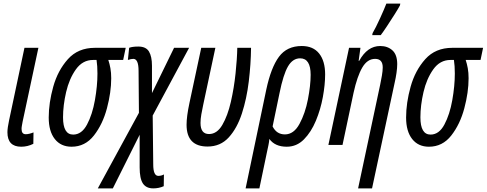

<svg xmlns="http://www.w3.org/2000/svg" viewBox="-20 -800 2687 1060"><path d="M164 -6 165 -69Q140 -59 122 -59Q99 -59 99 -88Q99 -97 101 -107Q103 -117 105 -129L192 -536H115L30 -135Q26 -117 23.5 -99.5Q21 -82 21 -70Q21 10 97 10Q132 10 164 -6Z M594 -368Q594 -399 589.5 -423.5Q585 -448 578 -469H660L674 -536H504Q411 -536 355 -473.5Q299 -411 274 -321.5Q249 -232 249 -151Q249 -75 282.5 -32.5Q316 10 375 10Q450 10 498.5 -52Q547 -114 570.5 -202.5Q594 -291 594 -368ZM328 -152Q328 -218 345 -291.5Q362 -365 399 -417Q436 -469 494 -469H513Q518 -437 518 -394Q518 -326 504 -247Q490 -168 460.5 -112.5Q431 -57 384 -57Q328 -57 328 -152Z M603 240 751 -56V124Q751 186 769 213Q787 240 826 240Q857 240 884 228L885 163Q871 171 854 171Q826 171 826 108L823 -162L1024 -536H941L819 -286V-437Q819 -488 802.5 -515.5Q786 -543 744 -543Q710 -543 693 -536L686 -469Q704 -475 716 -475Q745 -475 745 -409L747 -177L520 240Z M1366 -536H1290Q1289 -476 1280.5 -395Q1272 -314 1254.5 -237.5Q1237 -161 1207.5 -110.5Q1178 -60 1134 -60Q1087 -60 1087 -121Q1087 -143 1091.5 -168.5Q1096 -194 1102 -222L1169 -536H1091L1026 -232Q1010 -157 1010 -111Q1010 9 1126 9Q1197 9 1243 -41.5Q1289 -92 1315.5 -173.5Q1342 -255 1353.5 -350.5Q1365 -446 1366 -536Z M1485 -102 1523 -285Q1544 -389 1570 -433.5Q1596 -478 1637 -478Q1695 -478 1695 -387Q1695 -329 1680 -251.5Q1665 -174 1633.5 -116Q1602 -58 1553 -58Q1507 -58 1485 -102ZM1412 240 1454 39Q1458 20 1462 1.5Q1466 -17 1467 -33Q1498 10 1563 10Q1618 10 1658 -30.5Q1698 -71 1724 -133.5Q1750 -196 1762.5 -264.5Q1775 -333 1775 -389Q1775 -463 1742 -504.5Q1709 -546 1646 -546Q1564 -546 1520 -486.5Q1476 -427 1450 -305L1336 240Z M2082 -606Q2095 -623 2116.5 -655.5Q2138 -688 2158.5 -720.5Q2179 -753 2188 -770L2190 -780H2113Q2102 -751 2078 -698.5Q2054 -646 2037 -617L2035 -606ZM2034 240 2159 -344Q2165 -370 2169 -397.5Q2173 -425 2173 -446Q2173 -498 2146.5 -522Q2120 -546 2079 -546Q2008 -546 1963 -464H1960L1970 -536H1907L1793 0H1871L1932 -288Q1952 -379 1980 -427Q2008 -475 2051 -475Q2093 -475 2093 -428Q2093 -409 2088.5 -383Q2084 -357 2079 -333L1957 240Z M2567 -368Q2567 -399 2562.5 -423.5Q2558 -448 2551 -469H2633L2647 -536H2477Q2384 -536 2328 -473.5Q2272 -411 2247 -321.5Q2222 -232 2222 -151Q2222 -75 2255.5 -32.5Q2289 10 2348 10Q2423 10 2471.5 -52Q2520 -114 2543.5 -202.5Q2567 -291 2567 -368ZM2301 -152Q2301 -218 2318 -291.5Q2335 -365 2372 -417Q2409 -469 2467 -469H2486Q2491 -437 2491 -394Q2491 -326 2477 -247Q2463 -168 2433.5 -112.5Q2404 -57 2357 -57Q2301 -57 2301 -152Z"/></svg>

Font: Noto Sans Display Condensed
Style: Italic
Weight: 400
Width: 3
Designer: Monotype Design team
Foundry: Monotype Imaging Inc.
Version: 1.000